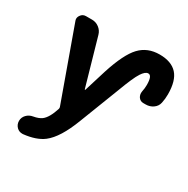

<svg xmlns="http://www.w3.org/2000/svg" viewBox="-173 -719 1054 1077"><g transform="rotate(30 354.5 -180.5)"><path d="M116.2 204.1Q113.3 204.1 110.4 204.1Q90.8 204.1 76.2 190.4Q59.6 173.8 59.6 150.4Q59.6 127.9 75.7 110.8Q91.8 93.8 116.2 89.8Q149.4 84 168 70.3Q198.2 47.9 219.7 -19.5Q221.7 -26.4 218.8 -33.2L53.7 -492.2Q50.8 -499 50.8 -505.9Q50.8 -517.6 58.6 -528.3Q70.3 -545.9 91.8 -545.9H130.9Q156.2 -545.9 176.8 -530.3Q197.3 -514.6 204.1 -490.2L291 -186.5Q291 -185.5 293 -185.5Q294.9 -185.5 294.9 -186.5L338.9 -329.1Q381.8 -462.9 430.7 -514.6Q479.5 -566.4 557.6 -566.4Q633.8 -566.4 671.4 -525.4Q709 -484.4 709 -395.5Q709 -366.2 703.1 -338.9Q698.2 -314.5 677.2 -299.3Q656.2 -284.2 628.9 -284.2H613.3Q593.8 -284.2 582 -300.8Q574.2 -313.5 574.2 -327.1Q574.2 -332 575.2 -337.9Q580.1 -360.4 580.1 -381.8Q580.1 -442.4 555.7 -442.4Q554.7 -442.4 554.7 -442.4Q536.1 -442.4 514.6 -409.2Q493.2 -376 456.1 -276.4L357.4 -21.5Q306.6 112.3 244.1 160.2Q198.2 195.3 116.2 204.1Z"/></g></svg>

Font: Gen Jyuu Gothic Bold
Style: Bold
Weight: 700
Designer: [Source Han Sans]
Ryoko NISHIZUKA  (kana & ideographs); Paul D. Hunt (Latin, Greek & Cyrillic); Wenlong ZHANG  (bopomofo
Version: Version 1.002.20150607